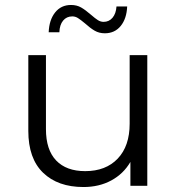

<svg xmlns="http://www.w3.org/2000/svg" viewBox="-20 -748 713 773"><path d="M573 -526V0H505V-96Q477 -48 428 -21.5Q379 5 316 5Q213 5 153.5 -52.5Q94 -110 94 -221V-526H165V-228Q165 -145 206 -102Q247 -59 323 -59Q406 -59 454 -109.5Q502 -160 502 -250V-526ZM322 -654Q304 -669 293.5 -675.5Q283 -682 271 -682Q248 -682 234 -665Q220 -648 219 -618H176Q178 -668 202 -698Q226 -728 266 -728Q289 -728 306.5 -718Q324 -708 347 -688Q363 -674 374 -667Q385 -660 397 -660Q419 -660 433 -676.5Q447 -693 449 -722H492Q490 -673 466 -643.5Q442 -614 402 -614Q379 -614 361 -624.5Q343 -635 322 -654Z"/></svg>

Font: Idrija
Style: Regular
Weight: 400
Designer: Julieta Ulanovsky
Foundry: Julieta Ulanovsky
Version: Version 7.200